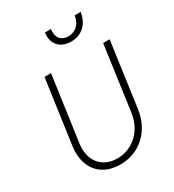

<svg xmlns="http://www.w3.org/2000/svg" viewBox="-234 -1131 1159 1276"><g transform="rotate(-30 345.5 -493.5)"><path d="M310 12C458 12 572 -91 594 -249L663 -745H613L544 -249C526 -118 428 -33 313 -33C197 -33 125 -119 143 -245L213 -745H163L94 -253C72 -95 159 12 310 12ZM313 -999C301 -917 349 -859 435 -859C521 -859 575 -917 587 -999H541C533 -940 495 -899 436 -899C377 -899 351 -940 359 -999Z"/></g></svg>

Font: Mluvka ExtraLight
Style: Italic
Weight: 200
Italic angle: -8°
Designer: Modified by Jiří Krblich, Original typeface by Gumpita Rahayu
Foundry: Gumpita Rahayu & Jiří Krblich
Version: Version 2.000;Glyphs 3.1.1 (3134)